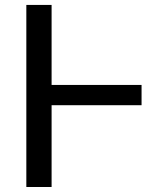

<svg xmlns="http://www.w3.org/2000/svg" viewBox="-20 -747 671 767"><path d="M545.5 -326.7H186.1V0H85.2V-727.3H186.1V-407.7H545.5Z"/></svg>

Font: Interop
Style: Regular
Weight: 400
Designer: Rasmus Andersson, Google, Jang Haemin
Foundry: jhaemin
Version: Version 1.008